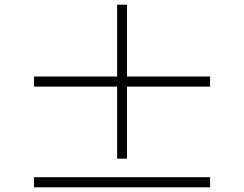

<svg xmlns="http://www.w3.org/2000/svg" viewBox="-20 -808 1040 818"><path d="M521 -132H479V-439H125V-482H479V-788H521V-482H875V-439H521ZM125 -53H875V-10H125Z"/></svg>

Font: Noto Serif SC ExtraLight Light
Style: Regular
Weight: 300
Version: Version 2.002-H1;hotconv 1.1.0;makeotfexe 2.6.0